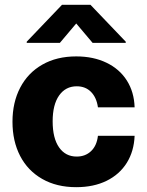

<svg xmlns="http://www.w3.org/2000/svg" viewBox="-20 -773 615 803"><path d="M32.2 -263.7Q32.2 -344.7 64.5 -406.5Q96.7 -468.3 157 -502.7Q217.3 -537.1 298.8 -537.1Q370.6 -537.1 425.3 -510.7Q480 -484.4 510.5 -436.3Q541 -388.2 543 -324.2H389.6Q383.8 -365.2 360.6 -388.7Q337.4 -412.1 300.8 -412.1Q254.4 -412.1 227.3 -373.8Q200.2 -335.4 200.2 -265.6Q200.2 -194.8 227.1 -156.5Q253.9 -118.2 300.8 -118.2Q336.9 -118.2 360.8 -140.9Q384.8 -163.6 389.6 -205.1H543Q540.5 -140.6 510.3 -92Q480 -43.5 425.8 -16.8Q371.6 9.8 298.8 9.8Q216.8 9.8 156.5 -24.7Q96.2 -59.1 64.2 -120.8Q32.2 -182.6 32.2 -263.7ZM298.8 -674.8 230.5 -593.8H91.8V-598.6L239.3 -752.9H358.4L505.9 -598.6V-593.8H367.2Z"/></svg>

Font: Pretendard Std ExtraBold
Style: Regular
Weight: 800
Designer: Base glyphs from Inter by Rasmus Andersson; Hangeul glyphs from Noto Sans CJK(Source Han Sans) by Jang Soo-young and Kan
Foundry: Kil Hyung-jin
Version: Version 1.309